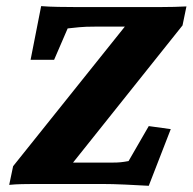

<svg xmlns="http://www.w3.org/2000/svg" viewBox="-20 -596 624 622"><path d="M461.9 5.9Q428.7 3.9 386.2 2Q343.8 0 308.6 0H92.8Q72.3 0 50.8 0.5Q29.3 1 9.8 2.9L22.5 -57.6L421.9 -556.6L412.1 -509.8H291Q255.9 -509.8 236.3 -507.8Q216.8 -505.9 199.2 -503.9L155.3 -402.3H79.1L113.3 -576.2Q137.7 -574.2 168.9 -573.7Q200.2 -573.2 218.8 -573.2H504.9Q524.4 -573.2 544.4 -573.7Q564.5 -574.2 584 -575.2L571.3 -513.7L181.6 -25.4L191.4 -69.3H345.7Q359.4 -69.3 370.1 -70.3Q380.9 -71.3 396.5 -74.2L461.9 -187.5L533.2 -177.7Z"/></svg>

Font: Crimson Pro Black
Style: Italic
Weight: 900
Italic angle: -12°
Designer: Jacques Le Bailly
Foundry: Baron von Fonthausen
Version: Version 1.003